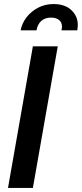

<svg xmlns="http://www.w3.org/2000/svg" viewBox="-20 -929 404 949"><path d="M19.5 0 142.5 -700H265.5L142.5 0ZM82 -779Q88.5 -814 111.2 -843.5Q134 -873 168.5 -891Q203 -909 244.5 -909Q301 -909 332.8 -879Q364.5 -849 364.5 -806Q364.5 -802.5 364 -796.5Q363.5 -790.5 362 -779H284Q286.5 -793.5 286.5 -796Q286.5 -818.5 271.8 -830.2Q257 -842 232 -842Q201.5 -842 183.2 -824.8Q165 -807.5 160.5 -779Z"/></svg>

Font: Cabin Condensed
Style: Bold Italic
Weight: 700
Width: 3
Italic angle: -10°
Designer: Pablo Impallari
Foundry: Pablo Impallari. http://www.impallari.com Igino Marini. http://www.ikern.com
Version: Version 3.001; ttfautohint (v1.8.3)